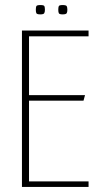

<svg xmlns="http://www.w3.org/2000/svg" viewBox="-20 -741 405 761"><path d="M67 -620H331V-597H95V-364H317L311 -342H95V-22H331V0H67ZM228 -684Q215 -684 213 -689Q211 -694 211 -702Q211 -712 213 -716.5Q215 -721 228 -721Q242 -721 244.5 -716.5Q247 -712 247 -702Q247 -694 244.5 -689Q242 -684 228 -684ZM140 -684Q126 -684 124 -689Q122 -694 122 -702Q122 -712 124 -716.5Q126 -721 140 -721Q154 -721 156 -716.5Q158 -712 158 -702Q158 -694 155.5 -689Q153 -684 140 -684Z"/></svg>

Font: Smooch Sans ExtraLight
Style: Regular
Weight: 200
Designer: Robert E. Leuschke
Foundry: Robert E. Leuschke
Version: Version 1.010; ttfautohint (v1.8.3)